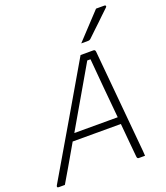

<svg xmlns="http://www.w3.org/2000/svg" viewBox="-191 -1055 1007 1168"><g transform="rotate(-20 313.0 -471.5)"><path d="M25 0H-14Q-29 0 -22 -14Q80 -188 182 -362Q284 -536 385 -710H468Q480 -710 481 -696Q495 -539 510 -380.5Q525 -222 539 -64Q541 -48 542 -32Q543 -16 544 0H503Q493 0 492 -15Q488 -61 482.5 -116Q477 -171 472 -232H160Q115 -153 78.5 -91Q42 -29 25 0ZM412 -665Q379 -608 341 -542.5Q303 -477 263.5 -409Q224 -341 187 -277H468Q459 -374 449.5 -475.5Q440 -577 433 -665ZM570 -943H625Q631 -943 632.5 -938Q634 -933 628 -928Q604 -906 587.5 -889.5Q571 -873 555.5 -858.5Q540 -844 521.5 -826.5Q503 -809 476 -783Q468 -775 457 -775H413Q454 -819 490.5 -858Q527 -897 570 -943Z"/></g></svg>

Font: Recursive Sn Lnr St Lt
Style: Italic
Weight: 300
Italic angle: -15°
Version: Version 1.079;hotconv 1.0.112;makeotfexe 2.5.65598; ttfautoh